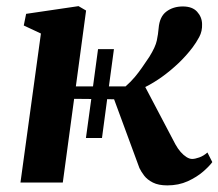

<svg xmlns="http://www.w3.org/2000/svg" viewBox="-20 -580 694 610"><path d="M511.5 9Q483.5 9 465.8 0Q448 -9 438.2 -21.8Q428.5 -34.5 423 -46L342.5 -264.5L320.5 -265L304 -141.5H253L270 -265.5L215.5 -266L179.5 0H45L110 -473.5L55.5 -499L63 -536L229.5 -560.5L253.5 -546.5L221 -305.5H275.5L291.5 -424H342L326 -305.5H379Q396 -320.5 408.5 -335.5Q421 -350.5 431.8 -366.2Q442.5 -382 454.5 -399.5Q474 -431 478.2 -451.2Q482.5 -471.5 484 -490.5Q487 -527 508.5 -543.2Q530 -559.5 561 -559.5Q591 -559.5 606.2 -542.8Q621.5 -526 622 -504Q623 -481 613 -462.5Q603 -444 592 -429.5Q572 -403 547 -379.2Q522 -355.5 495.2 -336.2Q468.5 -317 441.5 -303.5L537.5 -121Q545 -107.5 554 -97.2Q563 -87 572.5 -81Q582 -75 590.5 -75Q599.5 -75 613 -79.8Q626.5 -84.5 639 -95.5L654.5 -65Q646 -53 625.8 -35.2Q605.5 -17.5 576.5 -4.2Q547.5 9 511.5 9Z"/></svg>

Font: Merriweather 36pt
Style: Bold Italic
Weight: 700
Italic angle: -7.8°
Version: Version 2.101